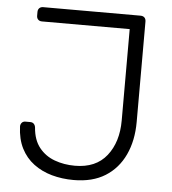

<svg xmlns="http://www.w3.org/2000/svg" viewBox="-51 -747 721 804"><g transform="rotate(5 309.0 -345.0)"><path d="M288 10Q239 10 196 -2Q153 -14 119.5 -39Q86 -64 66.5 -102.5Q47 -141 45 -194Q45 -203 50.5 -209.5Q56 -216 66 -216H86Q96 -216 101.5 -210Q107 -204 108 -195Q112 -143 137.5 -111Q163 -79 202.5 -64.5Q242 -50 288 -50Q376 -50 421.5 -107.5Q467 -165 467 -256V-640H98Q88 -640 82 -646Q76 -652 76 -662V-678Q76 -688 82 -694Q88 -700 98 -700H507Q518 -700 524 -694Q530 -688 530 -677V-255Q530 -177 502 -117Q474 -57 420.5 -23.5Q367 10 288 10Z"/></g></svg>

Font: Rubik Light
Style: Regular
Weight: 300
Designer: Hubert and Fischer
Foundry: Hubert and Fischer
Version: Version 2.300;gftools[0.9.30]